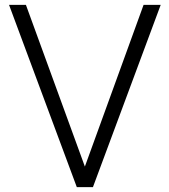

<svg xmlns="http://www.w3.org/2000/svg" viewBox="-20 -765 693 785"><path d="M294 0H360L637 -745H567L327 -84L86 -745H17Z"/></svg>

Font: Mluvka Light
Style: Regular
Weight: 300
Designer: Modified by Jiří Krblich, Original typeface by Gumpita Rahayu
Foundry: Gumpita Rahayu & Jiří Krblich
Version: Version 2.000;Glyphs 3.1.1 (3134)